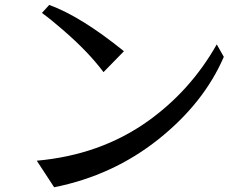

<svg xmlns="http://www.w3.org/2000/svg" viewBox="-20 -749 1040 798"><path d="M132.8 -81.1Q395.5 -104.5 592.8 -244.1Q771.5 -371.1 880.9 -564.5L910.2 -512.7Q827.1 -320.3 638.2 -169.9Q449.2 -19.5 205.1 29.3ZM154.3 -695.3 184.6 -728.5Q316.4 -680.7 495.1 -536.1L410.2 -449.2Q346.7 -534.2 241.2 -625Q194.3 -666 154.3 -695.3Z"/></svg>

Font: GenEi LateMin v2
Style: Medium
Weight: 500
Designer: o_tamon (Modified)
Foundry: o_tamon / Adobe Systems Incorporated / FONT 910 / Philipp H. Poll
Version: Version 2.1;Original Version 1.004